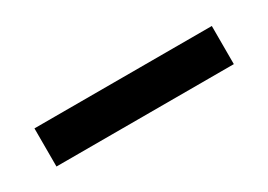

<svg xmlns="http://www.w3.org/2000/svg" viewBox="-16 -1 524 375"><g transform="rotate(-30 246.0 187.0)"><path d="M446 230H46V144H446Z"/></g></svg>

Font: Gmarket Sans TTF Medium
Style: Regular
Weight: 500
Designer: Creative Director : Sungho Lee; Art Director : Kiwoong Choi; Project Manager : Sori Yang, Jongwook Yoon; Font Designer :
Foundry: Sandoll Inc.
Version: Version 1.000;hotconv 1.0.109;makeotfexe 2.5.65596